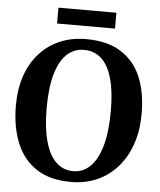

<svg xmlns="http://www.w3.org/2000/svg" viewBox="-60 -958 850 1020"><g transform="rotate(5 365.0 -447.5)"><path d="M359.5 11Q245.5 12 172.5 -36Q99.5 -84 64.8 -170Q30 -256 30 -368.5Q30 -456 54.2 -526.8Q78.5 -597.5 124 -648Q169.5 -698.5 232.2 -725.2Q295 -752 372 -752Q485 -752 557.5 -706.2Q630 -660.5 664.8 -577.8Q699.5 -495 699.5 -382.5Q699.5 -295 675.2 -223Q651 -151 606 -98.8Q561 -46.5 498.5 -18Q436 10.5 359.5 11ZM363.5 -47Q416 -47 454.5 -85Q493 -123 514 -197.5Q535 -272 535 -382Q535 -488 515.2 -557Q495.5 -626 457.5 -660Q419.5 -694 365.5 -694Q312.5 -694 274.2 -658.5Q236 -623 215 -550.8Q194 -478.5 194 -369Q194 -263.5 214 -191.8Q234 -120 271.8 -83.5Q309.5 -47 363.5 -47ZM519 -905.5V-821H210V-905.5Z"/></g></svg>

Font: Merriweather 28pt
Style: Bold
Weight: 700
Version: Version 2.100